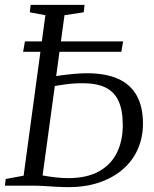

<svg xmlns="http://www.w3.org/2000/svg" viewBox="-21 -763 634 789"><path d="M260.5 6Q237 6 211.2 4.5Q185.5 3 161 1.5Q136.5 0 117 0H-1L2.5 -27.5L76 -41L165.5 -700.5L101.5 -712.5L105 -743H326.5L323 -712.5L244 -700.5L154 -42Q175.5 -38 203.8 -34.5Q232 -31 258.5 -31Q335.5 -31 385.2 -58.5Q435 -86 459.2 -135Q483.5 -184 483.5 -249Q483.5 -310.5 466 -348.2Q448.5 -386 412.2 -403.5Q376 -421 319 -421Q279 -421 244 -415.8Q209 -410.5 184 -406.5L187 -446Q205 -450 231 -453.5Q257 -457 285 -459.5Q313 -462 336.5 -462Q413.5 -462 464.5 -439Q515.5 -416 541 -370Q566.5 -324 566.5 -255Q566.5 -199 545.8 -151.2Q525 -103.5 485.2 -68.5Q445.5 -33.5 388.8 -13.8Q332 6 260.5 6ZM74 -550 81.5 -593H485L477.5 -550Z"/></svg>

Font: Merriweather 72pt Light
Style: Italic
Weight: 300
Italic angle: -7.8°
Version: Version 2.101